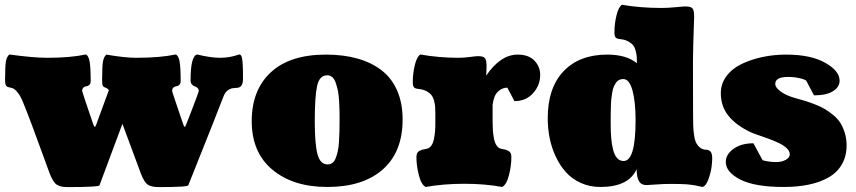

<svg xmlns="http://www.w3.org/2000/svg" viewBox="-20 -760 3539 794"><path d="M185.5 -42.5Q175.8 -68.8 153.3 -130.6Q130.9 -192.4 111.3 -244.6Q91.8 -296.9 75.7 -335.9Q64.9 -363.3 52.7 -377.9Q40.5 -392.6 32 -395.3Q23.4 -397.9 15.9 -399.4Q8.3 -400.9 4.6 -406.7Q1 -412.6 1 -428.7Q1 -485.8 4.4 -505.6Q7.8 -525.4 18.6 -534.7Q117.2 -521 175.8 -521Q271.5 -521 334.5 -534.7Q345.7 -530.8 350.3 -507.1Q355 -483.4 355 -425.3Q355 -414.1 349.4 -408.9Q343.8 -403.8 337.4 -403.3Q331.1 -402.8 325.4 -398.2Q319.8 -393.6 319.8 -383.3Q319.8 -381.3 330.3 -350.3Q340.8 -319.3 351.8 -286.6Q362.8 -253.9 363.8 -251.5Q368.7 -235.4 372.1 -235.4Q373.5 -235.4 375.5 -239.3Q377.4 -243.2 378.9 -247.1L380.4 -251.5L430.2 -387.2Q424.3 -395 416.3 -397.5Q408.2 -399.9 405.3 -405Q402.3 -410.2 402.3 -428.7Q402.3 -485.8 405.8 -505.4Q409.2 -524.9 419.9 -534.2Q496.6 -521 543 -521Q641.6 -521 706.5 -534.7Q717.8 -530.8 722.4 -507.1Q727.1 -483.4 727.1 -425.3Q727.1 -414.1 721.4 -408.9Q715.8 -403.8 709.5 -403.3Q703.1 -402.8 697.5 -398.2Q691.9 -393.6 691.9 -383.3Q691.9 -381.3 702.4 -350.3Q712.9 -319.3 723.9 -286.6Q734.9 -253.9 735.8 -251.5Q740.7 -235.4 744.1 -235.4Q746.1 -235.4 749 -243.4Q752 -251.5 752.4 -251.5L760.3 -271.5Q768.1 -292 777.3 -315.7Q786.6 -339.4 794.2 -360.6Q801.8 -381.8 801.8 -383.8Q801.8 -392.1 796.4 -396.7Q791 -401.4 784.9 -403.1Q778.8 -404.8 773.4 -411.1Q768.1 -417.5 768.1 -428.7Q768.1 -527.8 794.9 -534.7Q851.6 -521 890.1 -521Q930.2 -521 967.3 -534.2Q967.8 -534.7 970.2 -534.7Q975.6 -534.7 978.8 -526.6Q981.9 -518.6 983.2 -501Q984.4 -483.4 984.6 -470.9Q984.9 -458.5 984.9 -435.1Q984.9 -415.5 979 -407Q973.1 -398.4 963.6 -397.2Q954.1 -396 943.8 -395.3Q933.6 -394.5 922.4 -386.7Q911.1 -378.9 904.3 -361.3Q883.8 -306.6 758.8 5.9Q758.8 13.7 636.2 13.7Q606.4 13.7 591.3 3.7Q576.2 -6.3 562.5 -42.5Q550.8 -72.8 524.9 -143.8Q499 -214.8 486.3 -248L391.6 5.9Q391.6 13.7 259.3 13.7Q229.5 13.7 214.6 3.7Q199.7 -6.3 185.5 -42.5Z M1333.5 13.2Q1192.4 13.2 1106.7 -58.1Q1021 -129.4 1021 -258.8Q1021 -387.7 1099.9 -460.9Q1178.7 -534.2 1327.6 -534.2Q1399.9 -534.2 1457.5 -518.1Q1515.1 -502 1557.4 -469.7Q1599.6 -437.5 1622.3 -385.7Q1645 -334 1645 -265.6Q1645 -131.8 1563 -59.3Q1481 13.2 1333.5 13.2ZM1281.7 -258.3Q1281.7 -166 1292.7 -123Q1303.7 -80.1 1335 -80.1Q1346.2 -80.1 1354.7 -86.4Q1363.3 -92.8 1368.4 -106.4Q1373.5 -120.1 1377 -135Q1380.4 -149.9 1381.8 -173.8Q1383.3 -197.8 1383.8 -217.3Q1384.3 -236.8 1384.3 -266.6Q1384.3 -289.1 1384 -303.5Q1383.8 -317.9 1382.3 -342.5Q1380.9 -367.2 1377.7 -383.1Q1374.5 -398.9 1369.1 -415.5Q1363.8 -432.1 1354.7 -440.4Q1345.7 -448.7 1333.5 -448.7Q1301.3 -448.7 1291.5 -405.3Q1281.7 -361.8 1281.7 -258.3Z M2017.1 -262.2Q2017.1 -238.8 2018.1 -222.9Q2019 -207 2022.7 -187.3Q2026.4 -167.5 2035.2 -156.2Q2043.9 -145 2057.6 -143.6Q2066.4 -142.1 2071 -140.9Q2075.7 -139.6 2082.3 -136.2Q2088.9 -132.8 2091.8 -126.5Q2094.7 -120.1 2094.7 -110.8Q2094.7 -74.2 2084.7 -35.2Q2074.7 3.9 2056.6 13.2Q1985.8 0 1900.9 0Q1813 0 1740.2 13.2Q1722.2 3.9 1712.2 -35.2Q1702.1 -74.2 1702.1 -110.8Q1702.1 -120.1 1705.1 -126.5Q1708 -132.8 1714.6 -136.2Q1721.2 -139.6 1725.8 -140.9Q1730.5 -142.1 1739.3 -143.6Q1752.9 -145 1761.7 -155.3Q1770.5 -165.5 1774.2 -183.6Q1777.8 -201.7 1779.1 -216.6Q1780.3 -231.4 1780.3 -252.4V-292.5Q1780.3 -308.6 1779.5 -318.4Q1778.8 -328.1 1775.1 -342.8Q1771.5 -357.4 1764.6 -366.2Q1757.8 -375 1744.4 -382.6Q1731 -390.1 1711.4 -392.1Q1695.8 -393.6 1691.4 -399.4Q1687 -405.3 1687 -421.4Q1687 -455.1 1695.3 -490.2Q1703.6 -525.4 1718.3 -534.7Q1794.9 -521 1877 -521Q1897 -521 1923.3 -524.4Q1949.7 -527.8 1956.5 -527.8Q1978.5 -527.8 1985.4 -519.5Q1992.2 -511.2 1992.2 -484.9Q1992.2 -478 1990.7 -447.3Q2049.8 -534.2 2120.6 -534.2Q2166 -534.2 2189.9 -509.5Q2213.9 -484.9 2213.9 -449.2Q2213.9 -407.7 2184.6 -374.8Q2155.3 -341.8 2107.4 -341.8L2078.1 -397.5Q2056.2 -397.5 2039.1 -381.1Q2022 -364.7 2017.1 -326.7Z M2845.7 -506.8Q2845.7 -447.8 2845.9 -393.3Q2846.2 -338.9 2846.2 -281.2Q2846.2 -256.3 2846.7 -241.2Q2847.2 -226.1 2849.6 -205.8Q2852.1 -185.5 2856.9 -173.8Q2861.8 -162.1 2871.3 -152.8Q2880.9 -143.6 2894 -141.1Q2894.5 -141.1 2900.1 -140.9Q2905.8 -140.6 2908.9 -139.4Q2912.1 -138.2 2916.5 -134.8Q2920.9 -131.3 2923.1 -123.8Q2925.3 -116.2 2925.3 -104.5Q2925.3 -94.2 2922.9 -72Q2920.4 -49.8 2910.4 -20.8Q2900.4 8.3 2885.3 13.2Q2882.3 12.7 2871.6 10.3Q2860.8 7.8 2856.9 7.1Q2853 6.3 2841.6 4.6Q2830.1 2.9 2819.8 2.2Q2809.6 1.5 2792.5 1Q2775.4 0.5 2754.9 0.5Q2724.1 0.5 2692.9 2.9Q2661.6 5.4 2653.8 5.4Q2631.8 5.4 2622.3 -11Q2612.8 -27.3 2612.8 -60.5Q2579.6 13.2 2462.9 13.2Q2418.9 13.2 2382.1 -3.4Q2345.2 -20 2320.3 -47.9Q2295.4 -75.7 2278.1 -112.8Q2260.7 -149.9 2252.9 -189.7Q2245.1 -229.5 2245.1 -271.5Q2245.1 -396.5 2310.5 -465.3Q2376 -534.2 2490.7 -534.2Q2570.8 -534.2 2613.8 -498.5Q2613.8 -514.6 2613.3 -524.4Q2612.8 -534.2 2609.1 -548.8Q2605.5 -563.5 2598.6 -572.3Q2591.8 -581.1 2578.4 -588.6Q2564.9 -596.2 2545.4 -598.1Q2529.8 -599.6 2525.4 -605.5Q2521 -611.3 2521 -627.4Q2521 -661.1 2529.3 -696Q2537.6 -731 2552.2 -740.2Q2628.9 -727.1 2715.8 -727.1Q2741.2 -727.1 2773.9 -730.2Q2806.6 -733.4 2814.9 -733.4Q2836.9 -733.4 2843.8 -725.3Q2850.6 -717.3 2850.6 -690.9Q2850.6 -689 2849.4 -654.5Q2848.1 -620.1 2846.9 -575.9Q2845.7 -531.7 2845.7 -506.8ZM2505.4 -251Q2505.4 -215.3 2507.6 -189Q2509.8 -162.6 2515.6 -140.1Q2521.5 -117.7 2532.2 -106Q2543 -94.2 2559.1 -94.2Q2608.4 -94.2 2608.4 -262.7Q2608.4 -339.4 2595.5 -386.2Q2582.5 -433.1 2557.6 -433.1Q2548.3 -433.1 2540.8 -429.7Q2533.2 -426.3 2527.8 -418.5Q2522.5 -410.6 2518.6 -402.1Q2514.6 -393.6 2512.2 -379.2Q2509.8 -364.7 2508.3 -352.8Q2506.8 -340.8 2506.3 -321.3Q2505.9 -301.8 2505.6 -287.8Q2505.4 -273.9 2505.4 -251Z M3481 -158.7Q3481 -114.3 3461.7 -80.6Q3442.4 -46.9 3407 -26.6Q3371.6 -6.3 3325 3.4Q3278.3 13.2 3220.7 13.2Q3101.1 13.2 3041.3 -17.6Q2981.4 -48.3 2981.4 -90.3Q2981.4 -121.6 3013.4 -144.5Q3045.4 -167.5 3095.7 -167.5L3133.8 -97.2Q3161.6 -89.8 3189.9 -89.8Q3212.9 -89.8 3229.5 -99.1Q3246.1 -108.4 3246.1 -121.6Q3246.1 -134.8 3233.4 -147Q3220.7 -159.2 3200 -168.9Q3179.2 -178.7 3158.4 -186.3Q3137.7 -193.8 3115.5 -201.4Q3093.3 -209 3084 -213.4Q3024.4 -241.7 2992.7 -280.8Q2960.9 -319.8 2960.9 -375Q2960.9 -414.1 2984.4 -445.3Q3007.8 -476.6 3046.9 -495.4Q3085.9 -514.2 3133.1 -524.2Q3180.2 -534.2 3230.5 -534.2Q3332.5 -534.2 3392.3 -500.5Q3452.1 -466.8 3452.1 -426.3Q3452.1 -399.9 3424.6 -382.8Q3397 -365.7 3346.2 -365.7L3314.5 -425.8Q3309.1 -431.6 3285.9 -436.8Q3262.7 -441.9 3239.3 -441.9Q3186 -441.9 3186 -413.1Q3186 -397.9 3208.7 -381.3Q3231.4 -364.7 3268.6 -354.5Q3293.5 -347.7 3310.3 -342.5Q3327.1 -337.4 3351.3 -327.9Q3375.5 -318.4 3391.8 -308.6Q3408.2 -298.8 3426.5 -283.7Q3444.8 -268.6 3455.6 -251.2Q3466.3 -233.9 3473.6 -210.2Q3481 -186.5 3481 -158.7Z"/></svg>

Font: Coustard Black
Style: Regular
Weight: 900
Foundry: vernon adams
Version: Version 1.001;